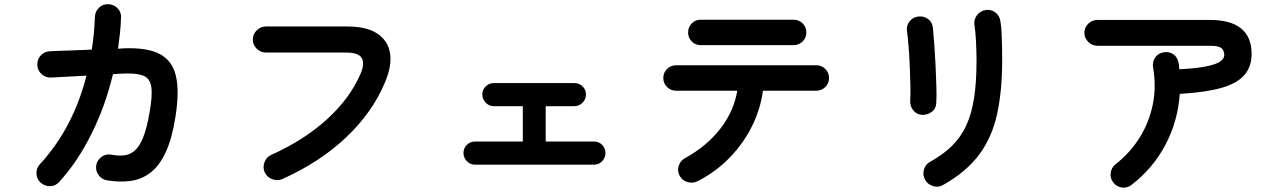

<svg xmlns="http://www.w3.org/2000/svg" viewBox="-20 -830 6040 906"><path d="M172 32Q153 15 152 -10.5Q151 -36 168 -55Q246 -139 301.5 -244.5Q357 -350 388 -473Q332 -470 283.5 -467.5Q235 -465 220 -464Q195 -463 176 -480.5Q157 -498 156 -523Q155 -549 172 -568Q189 -587 215 -588Q226 -589 257 -590Q288 -591 329.5 -592.5Q371 -594 413 -596Q425 -671 428 -751Q429 -777 448 -794.5Q467 -812 492 -810Q518 -809 535.5 -790.5Q553 -772 551 -746Q550 -709 546 -673Q542 -637 537 -600L566 -602Q675 -606 734 -575Q793 -544 810 -472Q827 -400 808 -279Q792 -177 762.5 -113Q733 -49 691.5 -16.5Q650 16 598 23.5Q546 31 485 21Q460 17 445 -4Q430 -25 434 -50Q439 -76 460 -90.5Q481 -105 506 -100Q539 -94 566 -97Q593 -100 615.5 -119Q638 -138 655.5 -181.5Q673 -225 686 -301Q700 -380 694 -419.5Q688 -459 658.5 -472Q629 -485 570 -483Q555 -483 513 -480Q477 -329 411 -197Q345 -65 259 29Q242 48 216.5 48.5Q191 49 172 32Z M1312 15Q1289 25 1264.5 15.5Q1240 6 1229 -17Q1219 -40 1228 -64.5Q1237 -89 1260 -99Q1417 -170 1524 -268Q1631 -366 1681 -481Q1702 -530 1687 -556Q1672 -582 1613 -582H1235Q1210 -582 1191.5 -600Q1173 -618 1173 -643Q1173 -669 1191.5 -687Q1210 -705 1235 -705H1619Q1710 -705 1760.5 -671.5Q1811 -638 1820.5 -578.5Q1830 -519 1796 -440Q1737 -299 1613.5 -182Q1490 -65 1312 15Z M2221 -53Q2199 -53 2183 -69.5Q2167 -86 2167 -108Q2167 -131 2183 -146.5Q2199 -162 2221 -162H2447V-329H2310Q2288 -329 2272 -345.5Q2256 -362 2256 -384Q2256 -407 2272 -422.5Q2288 -438 2310 -438H2690Q2713 -438 2729 -422.5Q2745 -407 2745 -384Q2745 -362 2729 -345.5Q2713 -329 2690 -329H2555V-162H2783Q2806 -162 2821.5 -146.5Q2837 -131 2837 -108Q2837 -86 2821.5 -69.5Q2806 -53 2783 -53Z M3272 25Q3250 36 3225.5 29.5Q3201 23 3188 1Q3175 -21 3182 -45.5Q3189 -70 3211 -83Q3314 -139 3378.5 -222Q3443 -305 3459 -402H3170Q3145 -402 3127.5 -419.5Q3110 -437 3110 -462Q3110 -487 3127.5 -504.5Q3145 -522 3170 -522H3832Q3857 -522 3874.5 -504.5Q3892 -487 3892 -462Q3892 -437 3874.5 -419.5Q3857 -402 3832 -402H3580Q3569 -316 3528.5 -234.5Q3488 -153 3423 -86Q3358 -19 3272 25ZM3286 -617Q3261 -617 3244 -634.5Q3227 -652 3227 -677Q3227 -702 3244 -719.5Q3261 -737 3286 -737H3725Q3750 -737 3767.5 -719.5Q3785 -702 3785 -677Q3785 -652 3767.5 -634.5Q3750 -617 3725 -617Z M4430 43Q4408 56 4382.5 48Q4357 40 4345 18Q4333 -5 4339.5 -29Q4346 -53 4368 -66Q4430 -100 4472 -141.5Q4514 -183 4539.5 -238Q4565 -293 4576.5 -368Q4588 -443 4588 -545Q4588 -587 4585.5 -635Q4583 -683 4578 -714Q4575 -740 4591.5 -760Q4608 -780 4633 -783Q4659 -786 4678.5 -770Q4698 -754 4701 -728Q4705 -704 4706.5 -670.5Q4708 -637 4708.5 -604Q4709 -571 4709 -545Q4709 -401 4685 -291.5Q4661 -182 4600.5 -100.5Q4540 -19 4430 43ZM4330 -288Q4305 -290 4289.5 -309Q4274 -328 4275 -355Q4277 -381 4276 -424.5Q4275 -468 4273 -516.5Q4271 -565 4267.5 -609.5Q4264 -654 4260 -682Q4256 -709 4272 -729Q4288 -749 4313 -752Q4339 -755 4359 -740.5Q4379 -726 4382 -700Q4385 -672 4388.5 -624.5Q4392 -577 4394.5 -524Q4397 -471 4398.5 -422.5Q4400 -374 4398 -344Q4397 -317 4376.5 -302Q4356 -287 4330 -288Z M5320 42Q5300 58 5275 55Q5250 52 5234 32Q5218 12 5221 -13.5Q5224 -39 5244 -55Q5312 -108 5357 -179.5Q5402 -251 5419.5 -336Q5437 -421 5421 -512Q5417 -538 5431 -558.5Q5445 -579 5470 -583Q5496 -588 5516.5 -574Q5537 -560 5541 -534Q5543 -527 5543.5 -519Q5544 -511 5545 -503Q5635 -508 5680.5 -518.5Q5726 -529 5741.5 -542.5Q5757 -556 5757 -570Q5757 -591 5744 -602.5Q5731 -614 5688 -614H5159Q5134 -614 5115.5 -632Q5097 -650 5097 -675Q5097 -701 5115.5 -718.5Q5134 -736 5159 -736H5688Q5886 -736 5886 -575Q5886 -515 5851.5 -475.5Q5817 -436 5742.5 -415Q5668 -394 5547 -387Q5538 -257 5479 -146Q5420 -35 5320 42Z"/></svg>

Font: Zen Maru Gothic
Style: Bold
Weight: 700
Designer: Yoshimichi Ohira
Foundry: Positype
Version: Version 1.001